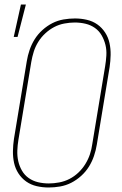

<svg xmlns="http://www.w3.org/2000/svg" viewBox="-20 -825 540 853"><path d="M196 8Q169 8 143 2Q117 -4 96.5 -18.5Q76 -33 62 -54.5Q48 -76 42.5 -101.5Q37 -127 37.5 -154Q38 -181 42 -208L99 -553Q103 -578 111.5 -603Q120 -628 134 -650.5Q148 -673 168.5 -691.5Q189 -710 212.5 -722Q236 -734 262 -738.5Q288 -743 313 -743Q340 -743 366 -737Q392 -731 412.5 -716.5Q433 -702 447 -680.5Q461 -659 466.5 -633.5Q472 -608 471.5 -581Q471 -554 467 -527L410 -182Q406 -157 397.5 -132Q389 -107 375 -84.5Q361 -62 340.5 -43.5Q320 -25 296.5 -13Q273 -1 247 3.5Q221 8 196 8ZM197 -10Q219 -10 243 -14.5Q267 -19 288.5 -30Q310 -41 328 -58Q346 -75 359 -96Q372 -117 379.5 -139.5Q387 -162 390 -185L447 -530Q451 -554 452.5 -578.5Q454 -603 448.5 -625.5Q443 -648 431.5 -668Q420 -688 401.5 -701Q383 -714 360 -719.5Q337 -725 312 -725Q290 -725 266 -720.5Q242 -716 221 -705Q200 -694 181.5 -677Q163 -660 150 -639Q137 -618 130 -595.5Q123 -573 119 -550L62 -205Q58 -181 57 -156.5Q56 -132 61 -109.5Q66 -87 77.5 -67Q89 -47 107.5 -34Q126 -21 149 -15.5Q172 -10 197 -10ZM41 -661 73 -805H95L58 -661Z"/></svg>

Font: Iosevka Curly Thin
Style: Italic
Weight: 100
Italic angle: -9°
Monospace: yes
Designer: Belleve Invis
Foundry: Belleve Invis
Version: Version 22.1.2; ttfautohint (v1.8.4)